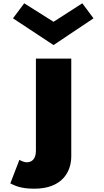

<svg xmlns="http://www.w3.org/2000/svg" viewBox="-20 -868 629 1163"><path d="M126.7 -848 58.7 -757 304.3 -595 546.5 -757 478.5 -848 304.3 -736ZM197.5 -513H411.7V79C411.7 170 358.5 275 187.9 275C99.5 275 67.5 254 42.5 243L97.5 100C97.5 100 120.5 115 142.5 115C174.6 115 197.5 93 197.5 45Z"/></svg>

Font: Hussar
Style: BdSuprExt
Weight: 700
Foundry: Cannot Into Space Fonts
Version: Version 2.00